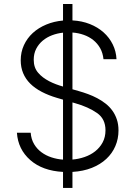

<svg xmlns="http://www.w3.org/2000/svg" viewBox="-20 -838 669 949"><path d="M63.6 -181.8H131.7Q134.2 -149.9 148.4 -125.9Q162.6 -101.9 184.7 -85.6Q206.7 -69.2 234.4 -60.2Q262.1 -51.1 291.5 -49V-345.5L262.4 -354Q219.8 -366.5 186.3 -384.1Q152.7 -401.6 129.6 -424.5Q106.5 -447.4 94.5 -476.2Q82.4 -505 82.4 -539.8Q82.4 -580.3 98.2 -614.7Q114 -649.1 142 -674.9Q170.1 -700.6 208.5 -716.6Q246.8 -732.6 291.5 -736.5V-818.2H338.1V-737.2Q384.9 -734.7 424.2 -719.1Q463.4 -703.5 492 -677.9Q520.6 -652.3 537.3 -618.4Q554 -584.5 555.8 -545.5H491.5Q488.3 -576.3 475 -600Q461.6 -623.6 440.9 -640.1Q420.1 -656.6 393.8 -665.8Q367.5 -675.1 338.1 -677.2V-396.7L368.3 -388.1Q391.3 -381.7 415 -373Q438.6 -364.3 460.4 -352.8Q482.2 -341.3 501.6 -326.2Q521 -311.1 535.2 -291.5Q549.4 -272 557.5 -247.7Q565.7 -223.4 565.7 -193.2Q565.7 -152 550.2 -115.9Q534.8 -79.9 505.5 -52.6Q476.2 -25.2 433.9 -8.3Q391.7 8.5 338.1 11.7V90.9H291.5V11.7Q190.3 6.4 129.6 -46.9Q69.2 -99.8 63.6 -181.8ZM338.1 -49.4Q368.6 -51.8 398.1 -62Q427.6 -72.1 450.5 -90.2Q473.4 -108.3 487.4 -134.2Q501.4 -160.2 501.4 -194.2Q501.4 -250.4 459.5 -279.5Q438.2 -294.4 411 -306.6Q383.9 -318.9 349.4 -328.5L338.1 -331.7ZM168.3 -478.7Q179 -465.9 193 -455.4Q207 -445 223 -436.6Q239 -428.3 256.6 -421.7Q274.1 -415.1 291.5 -410.2V-676.5Q263.8 -673.7 237.7 -663.9Q211.6 -654.1 191.4 -637.3Q171.2 -620.4 158.9 -596.8Q146.7 -573.2 146.7 -542.6Q146.7 -503.6 168.3 -478.7Z"/></svg>

Font: Inter P Light
Style: Regular
Weight: 300
Designer: Rasmus Andersson
Foundry: rsms
Version: Version 3.018;git-588b23468